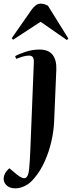

<svg xmlns="http://www.w3.org/2000/svg" viewBox="-70 -801 405 1050"><path d="M226 -136Q224 -86 211.5 -30Q199 26 175.5 79.5Q152 133 117 174Q94 202 67 215.5Q40 229 14 229Q-16 229 -33 213.5Q-50 198 -50 178Q-50 147 -19 119L23 154Q54 179 69.5 172Q85 165 89 127Q91 101 93 76.5Q95 52 96 16L115 -458Q116 -478 110 -487.5Q104 -497 88 -497Q72 -497 52.5 -491Q33 -485 18 -479L13 -494Q32 -505 69.5 -517.5Q107 -530 146 -530Q195 -530 217.5 -501.5Q240 -473 238 -420ZM304 -590 296 -582 152 -682 2 -584 -6 -592 103 -748Q112 -761 124.5 -771Q137 -781 154 -781Q171 -781 192 -770Z"/></svg>

Font: Literata 72pt SemiBold
Style: Italic
Weight: 600
Italic angle: -2°
Designer: Latin by Veronika Burian and Jose Scaglione. Greek by Irene Vlachou. Cyrillic by Vera Evstafieva
Foundry: TypeTogether
Version: Version 3.002